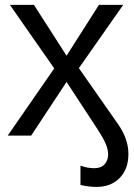

<svg xmlns="http://www.w3.org/2000/svg" viewBox="-20 -548 540 776"><path d="M499 74.2Q499 135.3 463.6 171.4Q428.2 207.5 369.6 207.5Q340.8 207.5 305.2 199.7V121.6Q333.5 131.8 360.8 131.8Q388.7 131.8 402.8 116Q417 100.1 417 75.7Q417 57.6 408.2 35.4Q399.4 13.2 372.6 -28.1Q345.7 -69.3 249 -216.8L106 0H11.2L199.2 -271.5L20 -528.3H117.2L249 -322.8L379.9 -528.3H478L298.8 -272.5L457 -46.4Q499 13.7 499 74.2Z"/></svg>

Font: Arial
Style: Regular
Weight: 400
Designer: Steve Matteson
Foundry: Ascender Corporation
Version: Version 2.00.3